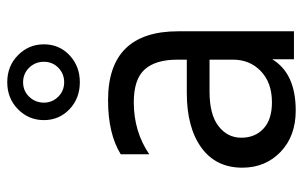

<svg xmlns="http://www.w3.org/2000/svg" viewBox="-174 -660 839 532"><g transform="rotate(-90 246.0 -394.5)"><path d="M346.2 -233.9V-168.9Q346.2 -122.1 314.2 -91.6Q282.2 -61 228 -61Q180.2 -61 155 -84.5Q129.9 -107.9 129.9 -146Q129.9 -184.1 161.9 -209Q193.8 -233.9 257.8 -233.9ZM84 -400.9Q147 -443.8 228 -443.8Q292 -443.8 319.1 -413.6Q346.2 -383.3 346.2 -323.2V-296.9H253.9Q158.2 -296.9 102.5 -256.6Q46.9 -216.3 46.9 -143.1Q46.9 -79.1 90.6 -37.1Q134.3 4.9 205.1 4.9Q308.1 4.9 347.2 -60.1V0H424.8V-320.8Q424.8 -515.1 233.9 -515.1Q141.1 -515.1 84 -480ZM388.7 -692.9Q388.7 -734.9 358.6 -764.6Q328.6 -794.4 283.7 -794.4Q238.8 -794.4 208.7 -764.6Q178.7 -734.9 178.7 -692.9Q178.7 -650.9 208.7 -622.1Q238.8 -593.3 283.7 -593.3Q328.1 -593.3 358.4 -621.8Q388.7 -650.4 388.7 -692.9ZM227.1 -692.9Q227.1 -716.3 243.2 -733.4Q259.3 -750.5 283.7 -750.5Q307.6 -750.5 324 -733.6Q340.3 -716.8 340.3 -692.9Q340.3 -668.9 323.7 -652.8Q307.1 -636.7 283.7 -636.7Q259.8 -636.7 243.4 -653.3Q227.1 -669.9 227.1 -692.9Z"/></g></svg>

Font: FAU Chimera
Style: Regular
Weight: 400
Version: Version 1.002;hotconv 1.0.117;makeotfexe 2.5.65602